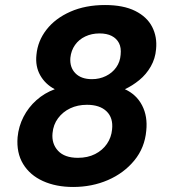

<svg xmlns="http://www.w3.org/2000/svg" viewBox="-20 -732 673 764"><path d="M271 12Q203 12 151 -11.5Q99 -35 72 -79.5Q45 -124 50 -186Q54 -229 73.5 -267Q93 -305 125 -333.5Q157 -362 198 -377Q160 -397 140 -432.5Q120 -468 125 -514Q130 -569 165 -614Q200 -659 260 -685.5Q320 -712 398 -712Q471 -712 518 -688.5Q565 -665 585.5 -625Q606 -585 601 -536Q598 -499 580 -467.5Q562 -436 534.5 -413.5Q507 -391 477 -377Q523 -356 545.5 -312.5Q568 -269 562 -212Q556 -144 514.5 -93.5Q473 -43 409.5 -15.5Q346 12 271 12ZM290 -104Q329 -104 358.5 -119Q388 -134 405.5 -159.5Q423 -185 426 -217Q431 -263 404 -289Q377 -315 326 -315Q289 -315 259.5 -301Q230 -287 211 -261.5Q192 -236 189 -202Q185 -160 211 -132Q237 -104 290 -104ZM346 -417Q376 -417 401.5 -429.5Q427 -442 442.5 -464Q458 -486 460 -514Q463 -542 453.5 -560.5Q444 -579 424.5 -589Q405 -599 376 -599Q345 -599 319.5 -587Q294 -575 278.5 -553Q263 -531 260 -502Q257 -464 280 -440.5Q303 -417 346 -417Z"/></svg>

Font: DM Sans 12pt ExtraBold
Style: Italic
Weight: 800
Italic angle: -10°
Version: Version 4.004;gftools[0.9.30]